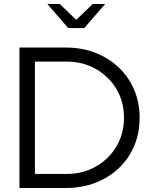

<svg xmlns="http://www.w3.org/2000/svg" viewBox="-20 -937 760 957"><path d="M154 -70H312Q393 -70 458 -107Q523 -144 560.5 -207.5Q598 -271 598 -350Q598 -430 560.5 -493Q523 -556 458 -593Q393 -630 312 -630H154ZM77 0V-700H308Q388 -700 455 -674Q522 -648 571.5 -601Q621 -554 648.5 -490Q676 -426 676 -350Q676 -274 649 -210Q622 -146 572.5 -99Q523 -52 455.5 -26Q388 0 308 0ZM278 -917 360 -838 442 -917H504L400 -797H320L216 -917Z"/></svg>

Font: Red Hat Display VF
Style: Regular
Weight: 300
Designer: Pentagram, MCKL
Foundry: Pentagram, MCKL
Version: Version 1.023